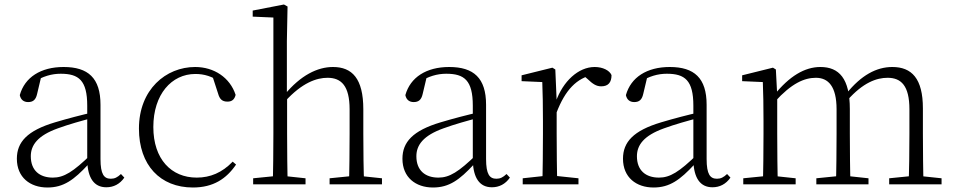

<svg xmlns="http://www.w3.org/2000/svg" viewBox="-20 -820 4243 854"><path d="M191 14C263 14 309 -20 373 -89H392L386 -134C305 -55 264 -30 215 -30C156 -30 117 -62 117 -125C117 -175 148 -217 237 -249C286 -267 344 -283 397 -297V-321C343 -309 282 -293 225 -276C101 -239 55 -188 55 -114C55 -31 114 14 191 14ZM453 13C485 13 513 -1 533 -30L518 -46C502 -31 490 -25 473 -25C443 -25 427 -44 427 -113V-354C427 -473 372 -522 263 -522C161 -522 90 -476 68 -397C72 -377 85 -366 105 -366C126 -366 139 -375 145 -402L164 -482L128 -454C171 -481 210 -492 250 -492C330 -492 368 -463 368 -350V-102C371 -30 397 13 453 13Z M838 14C929 14 987 -25 1030 -88L1015 -101C968 -52 915 -30 855 -30C742 -30 662 -112 662 -255C662 -400 743 -491 849 -491C888 -491 923 -481 965 -452L922 -490L950 -404C957 -379 968 -368 992 -368C1011 -368 1023 -377 1028 -398C1003 -475 932 -522 848 -522C718 -522 598 -422 598 -248C598 -85 693 14 838 14Z M1106 0H1339V-27L1236 -38H1216L1106 -27ZM1193 0H1260C1258 -48 1257 -159 1257 -226V-387L1256 -399V-637L1259 -791L1243 -800L1104 -773V-746L1196 -742V-226C1196 -159 1195 -48 1193 0ZM1446 0H1679V-27L1575 -38H1555L1446 -27ZM1532 0H1600C1597 -48 1596 -157 1596 -226V-334C1596 -471 1546 -522 1461 -522C1392 -522 1317 -485 1246 -399H1232L1247 -368C1324 -453 1389 -474 1437 -474C1498 -474 1535 -438 1535 -334V-226C1535 -157 1534 -48 1532 0Z M1906 14C1978 14 2024 -20 2088 -89H2107L2101 -134C2020 -55 1979 -30 1930 -30C1871 -30 1832 -62 1832 -125C1832 -175 1863 -217 1952 -249C2001 -267 2059 -283 2112 -297V-321C2058 -309 1997 -293 1940 -276C1816 -239 1770 -188 1770 -114C1770 -31 1829 14 1906 14ZM2168 13C2200 13 2228 -1 2248 -30L2233 -46C2217 -31 2205 -25 2188 -25C2158 -25 2142 -44 2142 -113V-354C2142 -473 2087 -522 1978 -522C1876 -522 1805 -476 1783 -397C1787 -377 1800 -366 1820 -366C1841 -366 1854 -375 1860 -402L1879 -482L1843 -454C1886 -481 1925 -492 1965 -492C2045 -492 2083 -463 2083 -350V-102C2086 -30 2112 13 2168 13Z M2305 0H2553V-27L2439 -39H2416L2305 -27ZM2392 0H2459C2457 -48 2456 -159 2456 -226V-371L2450 -511L2437 -519L2300 -485V-459L2392 -455C2394 -405 2395 -350 2395 -281V-226C2395 -159 2394 -48 2392 0ZM2455 -318C2494 -420 2545 -473 2620 -488H2571L2594 -468C2616 -447 2632 -436 2654 -436C2686 -436 2700 -454 2700 -486C2691 -507 2661 -522 2625 -522C2553 -522 2484 -459 2452 -367H2438Z M2887 14C2959 14 3005 -20 3069 -89H3088L3082 -134C3001 -55 2960 -30 2911 -30C2852 -30 2813 -62 2813 -125C2813 -175 2844 -217 2933 -249C2982 -267 3040 -283 3093 -297V-321C3039 -309 2978 -293 2921 -276C2797 -239 2751 -188 2751 -114C2751 -31 2810 14 2887 14ZM3149 13C3181 13 3209 -1 3229 -30L3214 -46C3198 -31 3186 -25 3169 -25C3139 -25 3123 -44 3123 -113V-354C3123 -473 3068 -522 2959 -522C2857 -522 2786 -476 2764 -397C2768 -377 2781 -366 2801 -366C2822 -366 2835 -375 2841 -402L2860 -482L2824 -454C2867 -481 2906 -492 2946 -492C3026 -492 3064 -463 3064 -350V-102C3067 -30 3093 13 3149 13Z M3286 0H3519V-27L3416 -38H3396L3286 -27ZM3373 0H3440C3438 -48 3437 -159 3437 -226V-396L3431 -511L3418 -519L3281 -485V-459L3373 -455C3375 -405 3376 -350 3376 -282V-226C3376 -159 3375 -48 3373 0ZM3611 0H3843V-27L3741 -38H3720L3611 -27ZM3698 0H3763C3761 -48 3760 -157 3760 -226V-335C3760 -471 3712 -522 3629 -522C3559 -522 3491 -481 3424 -398H3415L3426 -367C3501 -450 3558 -474 3609 -474C3664 -474 3701 -436 3701 -334V-226C3701 -157 3700 -48 3698 0ZM3935 0H4168V-27L4064 -38H4044L3935 -27ZM4021 0H4088C4086 -48 4085 -157 4085 -226V-338C4085 -471 4035 -522 3949 -522C3878 -522 3810 -485 3745 -404H3737L3749 -374C3819 -453 3879 -474 3928 -474C3988 -474 4025 -439 4025 -334V-226C4025 -157 4024 -48 4021 0Z"/></svg>

Font: Source Han Serif TW VF
Style: Regular
Weight: 250
Designer: Ryoko NISHIZUKA 西塚涼子 (kana & ideographs); Frank Grießhammer (Latin, Greek & Cyrillic); Wenlong ZHANG 张文龙 (bopomofo); San
Foundry: Adobe
Version: Version 2.002;hotconv 1.1.0;makeotfexe 2.6.0